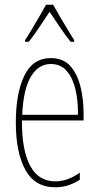

<svg xmlns="http://www.w3.org/2000/svg" viewBox="-20 -783 420 813"><path d="M195 -537Q248 -537 278 -503Q308 -469 321 -415Q334 -361 334 -301V-273H73Q72 -148 107.5 -81.5Q143 -15 214 -15Q266 -15 318 -52V-22Q297 -8 271 1Q245 10 214 10Q128 10 87.5 -63.5Q47 -137 47 -264Q47 -388 83 -462.5Q119 -537 195 -537ZM195 -512Q143 -512 111 -459Q79 -406 74 -297H310Q311 -356 299.5 -404.5Q288 -453 262.5 -482.5Q237 -512 195 -512ZM205 -763Q218 -740 236.5 -708Q255 -676 271.5 -649.5Q288 -623 294 -613V-606H279Q258 -632 234 -667.5Q210 -703 190 -733Q171 -705 146.5 -668Q122 -631 102 -606H86V-613Q97 -629 113 -656Q129 -683 146 -712Q163 -741 175 -763Z"/></svg>

Font: Noto Sans Lao ExtraCondensed Thin
Style: Regular
Weight: 100
Width: 2
Designer: Monotype Design Team
Foundry: Monotype Imaging Inc.
Version: Version 2.003; ttfautohint (v1.8.4.7-5d5b)